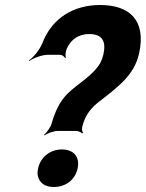

<svg xmlns="http://www.w3.org/2000/svg" viewBox="-20 -741 582 767"><path d="M380 -721C275 -721 188 -670 149 -568C139 -543 114 -512 96 -500L97 -497C112 -509 149 -522 169 -522H220C228 -522 238 -515 240 -508L243 -511C240 -517 242 -537 247 -547C263 -583 294 -605 336 -605C388 -605 405 -577 393 -523C390 -511 386 -500 381 -490C350 -437 290 -407 250 -367C220 -337 201 -299 187 -250C183 -234 167 -211 156 -203L157 -200C168 -208 195 -218 211 -218H285C293 -218 305 -212 308 -208L312 -211C308 -215 306 -228 309 -236L314 -253C327 -290 349 -314 376 -335C412 -363 447 -389 478 -422C504 -450 526 -483 536 -529C564 -659 499 -721 380 -721ZM290 -68C300 -115 274 -144 227 -144C181 -144 142 -114 132 -68C130 -57 129 -48 131 -39C137 -12 157 6 195 6C242 6 280 -22 290 -68Z"/></svg>

Font: Asimov
Style: EdgeExtremeIt
Weight: 500
Designer: Google
Version: Version 2.000980: 2014